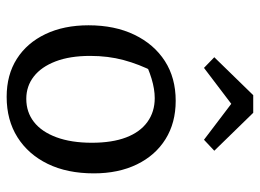

<svg xmlns="http://www.w3.org/2000/svg" viewBox="-122 -650 781 577"><g transform="rotate(90 268.5 -361.5)"><path d="M271 9Q205 9 157 -21.5Q109 -52 82.5 -107.5Q56 -163 56 -237Q56 -316 84.5 -375Q113 -434 163.5 -466.5Q214 -499 283 -499Q349 -499 398 -468.5Q447 -438 474 -382.5Q501 -327 501 -253Q501 -173 472.5 -114.5Q444 -56 392.5 -23.5Q341 9 271 9ZM277 -50Q317 -50 346.5 -73Q376 -96 392.5 -140.5Q409 -185 409 -247Q409 -308 393 -350Q377 -392 346.5 -414Q316 -436 275 -436Q248 -436 216.5 -426.5Q185 -417 145 -397L196 -434Q173 -389 160.5 -342.5Q148 -296 148 -242Q148 -181 164.5 -138Q181 -95 210 -72.5Q239 -50 277 -50ZM319 -732 433 -615 400 -584 292 -666 184 -584 152 -615 266 -732Z"/></g></svg>

Font: Piazzolla Thin Medium
Style: Regular
Weight: 500
Version: Version 2.005